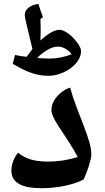

<svg xmlns="http://www.w3.org/2000/svg" viewBox="-20 -971 551 1011"><path d="M198.2 20Q40 20 40 -71.8Q40 -96.7 49.3 -122.1Q58.6 -147.5 75.2 -167Q104 -142.6 141.8 -131.3Q179.7 -120.1 234.9 -120.1Q311.5 -120.1 389.2 -144Q359.4 -199.7 326.2 -248.5Q276.9 -321.3 263.9 -347.9Q251 -374.5 251 -391.1Q251 -417 264.4 -440.7Q277.8 -464.4 301.3 -483.2Q324.7 -502 349.1 -509.8Q364.7 -454.1 384.3 -403.8Q403.8 -353.5 420.9 -308.8Q438 -264.2 449.5 -225.8Q460.9 -187.5 460.9 -155.8Q460.9 -139.2 447.8 -97.2Q434.6 -55.2 419.9 -25.9Q377.9 -3.9 318.1 8.1Q258.3 20 198.2 20ZM59.1 -681.6Q92.3 -674.3 120.1 -671.9L150.9 -712.9L135.3 -777.3Q110.4 -877.4 110.4 -891.6Q110.4 -914.1 129.2 -929.7Q147.9 -945.3 182.1 -950.7Q196.3 -905.3 206.1 -880.9L192.9 -870.6L194.3 -814.5L192.9 -757.8Q254.4 -814 293 -814Q311.5 -814 336.9 -796.4Q362.3 -778.8 384.5 -749.5Q406.7 -720.2 406.7 -702.6Q406.7 -668.5 380.4 -637.9Q354 -607.4 313.5 -589.6Q272.9 -571.8 236.8 -571.8Q206.1 -571.8 178.2 -577.9Q150.4 -584 124.5 -594.7Q98.6 -605.5 46.9 -634.8ZM284.7 -725.6Q260.7 -725.6 232.2 -709.7Q203.6 -693.8 175.8 -666Q210 -662.6 239.7 -662.6Q298.3 -662.6 356.9 -685.1Q345.2 -703.1 324.7 -714.4Q304.2 -725.6 284.7 -725.6Z"/></svg>

Font: Sahl Naskh
Style: Bold
Weight: 700
Designer: Pascal Zoghbi
Version: Version 1.001